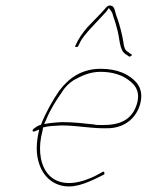

<svg xmlns="http://www.w3.org/2000/svg" viewBox="-20 -714 531 695"><path d="M102 -248C95 -242 98 -236 104 -238L122 -245L118 -227C114 -206 113 -189 113 -172C115 -112 143 -60 196 -44C244 -29 292 -51 334 -71L356 -82H357C359 -84 358 -96 353 -92H352L330 -80C317 -73 302 -67 288 -62C150 -16 103 -129 134 -241L136 -253H137C156 -258 179 -259 201 -260H202C263 -260 318 -247 377 -250C431 -253 472 -285 487 -336C497 -372 489 -397 474 -415C449 -444 406 -465 345 -465C277 -465 230 -433 194 -385C172 -353 145 -306 129 -264L128 -262H127C115 -258 114 -257 102 -248ZM140 -265 148 -283C163 -319 184 -352 204 -380C215 -399 231 -414 247 -424C276 -440 305 -454 344 -454C379 -454 411 -446 434 -432C461 -415 492 -390 475 -336C452 -263 387 -259 325 -262H324L325 -263C288 -267 247 -272 204 -272C189 -271 172 -270 158 -268ZM253 -549C251 -545 251 -545 255 -544C259 -543 262 -545 263 -547L268 -557C276 -576 295 -596 306 -609C326 -631 347 -652 364 -671L374 -685L383 -673C385 -670 386 -667 387 -665C392 -646 397 -637 402 -616C415 -576 410 -532 436 -517L448 -509C451 -508 461 -515 457 -517H455L445 -525C431 -532 429 -545 427 -558V-559C423 -586 414 -621 405 -647C394 -672 398 -694 377 -694C373 -694 370 -692 366 -689C354 -675 341 -661 326 -646L297 -616C279 -595 265 -576 253 -549ZM204 -271V-272ZM325 -262 326 -263ZM445 -525Z"/></svg>

Font: Stray Cat
Style: HlObl
Weight: 100
Version: Version 1.0